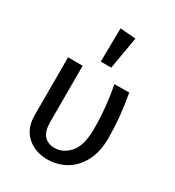

<svg xmlns="http://www.w3.org/2000/svg" viewBox="-194 -921 955 1047"><g transform="rotate(30 283.5 -397.5)"><path d="M497 -255Q497 -165 463.5 -105Q430 -45 377.5 -16.5Q325 12 265 12Q188 12 137 -34Q86 -80 86 -163V-527H178V-171Q178 -116 201.5 -89Q225 -62 269 -62Q323 -62 363.5 -109Q404 -156 404 -263Q404 -392 378 -527H471Q497 -386 497 -255ZM353 -799 318 -596H252L255 -807Z"/></g></svg>

Font: Fira Sans
Style: Regular
Weight: 400
Designer: bBox Type GmbH & Carrois Corporate GbR & Edenspiekermann AG
Foundry: bBox Type GmbH & Carrois Corporate GbR & Edenspiekermann AG
Version: Version 4.301